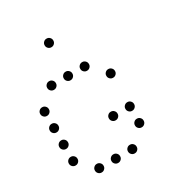

<svg xmlns="http://www.w3.org/2000/svg" viewBox="-175 -903 950 1006"><g transform="rotate(-30 300.0 -400.0)"><path d="M249 -776Q239 -776 231.5 -768.5Q224 -761 224 -751V-749Q224 -739 231.5 -731.5Q239 -724 249 -724H251Q261 -724 268.5 -731.5Q276 -739 276 -749V-751Q276 -761 268.5 -768.5Q261 -776 251 -776ZM149 -576Q139 -576 131.5 -568.5Q124 -561 124 -551V-549Q124 -539 131.5 -531.5Q139 -524 149 -524H151Q161 -524 168.5 -531.5Q176 -539 176 -549V-551Q176 -561 168.5 -568.5Q161 -576 151 -576ZM249 -576Q239 -576 231.5 -568.5Q224 -561 224 -551V-549Q224 -539 231.5 -531.5Q239 -524 249 -524H251Q261 -524 268.5 -531.5Q276 -539 276 -549V-551Q276 -561 268.5 -568.5Q261 -576 251 -576ZM349 -576Q339 -576 331.5 -568.5Q324 -561 324 -551V-549Q324 -539 331.5 -531.5Q339 -524 349 -524H351Q361 -524 368.5 -531.5Q376 -539 376 -549V-551Q376 -561 368.5 -568.5Q361 -576 351 -576ZM49 -476Q39 -476 31.5 -468.5Q24 -461 24 -451V-449Q24 -439 31.5 -431.5Q39 -424 49 -424H51Q61 -424 68.5 -431.5Q76 -439 76 -449V-451Q76 -461 68.5 -468.5Q61 -476 51 -476ZM449 -476Q439 -476 431.5 -468.5Q424 -461 424 -451V-449Q424 -439 431.5 -431.5Q439 -424 449 -424H451Q461 -424 468.5 -431.5Q476 -439 476 -449V-451Q476 -461 468.5 -468.5Q461 -476 451 -476ZM49 -376Q39 -376 31.5 -368.5Q24 -361 24 -351V-349Q24 -339 31.5 -331.5Q39 -324 49 -324H51Q61 -324 68.5 -331.5Q76 -339 76 -349V-351Q76 -361 68.5 -368.5Q61 -376 51 -376ZM49 -276Q39 -276 31.5 -268.5Q24 -261 24 -251V-249Q24 -239 31.5 -231.5Q39 -224 49 -224H51Q61 -224 68.5 -231.5Q76 -239 76 -249V-251Q76 -261 68.5 -268.5Q61 -276 51 -276ZM349 -276Q339 -276 331.5 -268.5Q324 -261 324 -251V-249Q324 -239 331.5 -231.5Q339 -224 349 -224H351Q361 -224 368.5 -231.5Q376 -239 376 -249V-251Q376 -261 368.5 -268.5Q361 -276 351 -276ZM449 -276Q439 -276 431.5 -268.5Q424 -261 424 -251V-249Q424 -239 431.5 -231.5Q439 -224 449 -224H451Q461 -224 468.5 -231.5Q476 -239 476 -249V-251Q476 -261 468.5 -268.5Q461 -276 451 -276ZM49 -176Q39 -176 31.5 -168.5Q24 -161 24 -151V-149Q24 -139 31.5 -131.5Q39 -124 49 -124H51Q61 -124 68.5 -131.5Q76 -139 76 -149V-151Q76 -161 68.5 -168.5Q61 -176 51 -176ZM449 -176Q439 -176 431.5 -168.5Q424 -161 424 -151V-149Q424 -139 431.5 -131.5Q439 -124 449 -124H451Q461 -124 468.5 -131.5Q476 -139 476 -149V-151Q476 -161 468.5 -168.5Q461 -176 451 -176ZM149 -76Q139 -76 131.5 -68.5Q124 -61 124 -51V-49Q124 -39 131.5 -31.5Q139 -24 149 -24H151Q161 -24 168.5 -31.5Q176 -39 176 -49V-51Q176 -61 168.5 -68.5Q161 -76 151 -76ZM249 -76Q239 -76 231.5 -68.5Q224 -61 224 -51V-49Q224 -39 231.5 -31.5Q239 -24 249 -24H251Q261 -24 268.5 -31.5Q276 -39 276 -49V-51Q276 -61 268.5 -68.5Q261 -76 251 -76ZM349 -76Q339 -76 331.5 -68.5Q324 -61 324 -51V-49Q324 -39 331.5 -31.5Q339 -24 349 -24H351Q361 -24 368.5 -31.5Q376 -39 376 -49V-51Q376 -61 368.5 -68.5Q361 -76 351 -76Z"/></g></svg>

Font: Doto Rounded
Style: Regular
Weight: 400
Monospace: yes
Version: Version 1.000